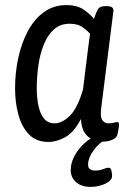

<svg xmlns="http://www.w3.org/2000/svg" viewBox="-20 -549 505 752"><path d="M170 7Q122 7 93.5 -22.5Q65 -52 52 -100Q39 -148 39 -203Q39 -264 51.5 -322Q64 -380 89 -427Q114 -474 152 -501.5Q190 -529 240 -529Q283 -529 309 -510.5Q335 -492 348 -475Q359 -508 366.5 -516.5Q374 -525 393 -525H399Q427 -525 424 -504L376 -123Q372 -89 381.5 -77.5Q391 -66 404 -66Q418 -66 426.5 -68.5Q435 -71 440 -71Q448 -71 446 -55Q445 -46 442.5 -34Q440 -22 438 -17Q434 -7 417 -0.5Q400 6 381 6Q365 6 346 -1Q327 -8 313 -27Q299 -46 297 -83Q270 -31 236 -12Q202 7 170 7ZM194 -66Q223 -66 253 -95Q283 -124 305 -198L326 -367Q328 -381 329.5 -393Q331 -405 333 -417Q322 -429 303.5 -442.5Q285 -456 253 -456Q216 -456 191.5 -434Q167 -412 152 -375.5Q137 -339 130.5 -294Q124 -249 124 -202Q124 -166 130.5 -135Q137 -104 152 -85Q167 -66 194 -66ZM336 183Q299 183 278 164.5Q257 146 257 118Q257 78 286 39.5Q315 1 355 -17L404 -10Q367 11 346 40.5Q325 70 325 96Q325 109 333 114Q341 119 353 119Q370 119 383.5 113.5Q397 108 406 108Q414 108 416.5 119.5Q419 131 419 140Q419 153 406 162.5Q393 172 373.5 177.5Q354 183 336 183Z"/></svg>

Font: Asap Condensed Condensed Regular
Style: Italic
Weight: 400
Width: 3
Italic angle: -6°
Designer: Pablo Cosgaya
Foundry: Omnibus-Type
Version: Version 3.001; ttfautohint (v1.8.4.7-5d5b)